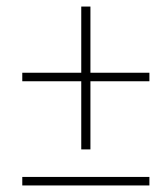

<svg xmlns="http://www.w3.org/2000/svg" viewBox="-20 -566 496 586"><path d="M228 -110V-318H48V-344H228V-546H256V-344H436V-318H256V-110ZM48 0V-26H436V0Z"/></svg>

Font: Source Sans 3
Style: Italic
Weight: 200
Italic angle: -11°
Designer: Paul D. Hunt
Foundry: Adobe
Version: Version 3.046;hotconv 1.0.118;makeotfexe 2.5.65603